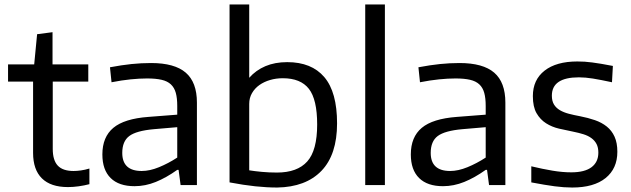

<svg xmlns="http://www.w3.org/2000/svg" viewBox="-20 -828 2823 859"><path d="M284 9Q207 9 167.5 -30Q128 -69 128 -144V-463H16V-540H133L146 -675L215 -684V-540H375V-463H216V-162Q216 -111 238.5 -87Q261 -63 309 -63Q324 -63 342 -65.5Q360 -68 380 -74V-4Q357 2 332 5.5Q307 9 284 9Z M614 -63Q650 -63 691.5 -80Q733 -97 773 -123V-259L668 -250Q590 -243 558.5 -219.5Q527 -196 527 -144Q527 -63 614 -63ZM582 5Q512 5 475 -31.5Q438 -68 438 -137Q438 -215 487 -256Q536 -297 644 -305L773 -315V-354Q773 -389 766.5 -412.5Q760 -436 744.5 -450.5Q729 -465 703 -471Q677 -477 638 -477Q604 -477 564.5 -473Q525 -469 479 -460L472 -527Q525 -537 568.5 -541.5Q612 -546 656 -546Q761 -546 811 -503Q861 -460 861 -369V0H788L779 -68H773Q724 -33 677 -14Q630 5 582 5Z M1219 -56Q1310 -56 1354.5 -105.5Q1399 -155 1399 -271Q1399 -383 1362 -430.5Q1325 -478 1245 -478Q1215 -478 1188 -470Q1161 -462 1140.5 -447.5Q1120 -433 1107.5 -411.5Q1095 -390 1095 -363V-66Q1120 -62 1152 -59Q1184 -56 1219 -56ZM1220 11Q1174 11 1122 5.5Q1070 0 1007 -12V-808H1095V-480Q1125 -514 1167.5 -532Q1210 -550 1265 -550Q1374 -550 1431 -483Q1488 -416 1488 -276Q1488 -136 1418 -63.5Q1348 9 1220 11Z M1614 -808H1702V0H1614Z M1994 -63Q2030 -63 2071.5 -80Q2113 -97 2153 -123V-259L2048 -250Q1970 -243 1938.5 -219.5Q1907 -196 1907 -144Q1907 -63 1994 -63ZM1962 5Q1892 5 1855 -31.5Q1818 -68 1818 -137Q1818 -215 1867 -256Q1916 -297 2024 -305L2153 -315V-354Q2153 -389 2146.5 -412.5Q2140 -436 2124.5 -450.5Q2109 -465 2083 -471Q2057 -477 2018 -477Q1984 -477 1944.5 -473Q1905 -469 1859 -460L1852 -527Q1905 -537 1948.5 -541.5Q1992 -546 2036 -546Q2141 -546 2191 -503Q2241 -460 2241 -369V0H2168L2159 -68H2153Q2104 -33 2057 -14Q2010 5 1962 5Z M2540 11Q2504 11 2462 5.5Q2420 0 2357 -12V-84Q2407 -72 2451.5 -64.5Q2496 -57 2536 -57Q2596 -57 2626.5 -80Q2657 -103 2657 -145Q2657 -168 2649 -183.5Q2641 -199 2626 -210Q2611 -221 2590 -227.5Q2569 -234 2544 -239Q2513 -245 2481 -252.5Q2449 -260 2423 -276.5Q2397 -293 2380.5 -321.5Q2364 -350 2364 -398Q2364 -471 2416.5 -512Q2469 -553 2563 -553Q2580 -553 2596 -552Q2612 -551 2630 -548.5Q2648 -546 2670 -542.5Q2692 -539 2722 -533L2718 -460Q2667 -471 2633 -476.5Q2599 -482 2570 -482Q2449 -482 2449 -400Q2449 -376 2458.5 -360.5Q2468 -345 2485 -335Q2502 -325 2525 -319Q2548 -313 2575 -308Q2611 -301 2641.5 -290.5Q2672 -280 2694.5 -262Q2717 -244 2729.5 -216.5Q2742 -189 2742 -149Q2742 -74 2689.5 -31.5Q2637 11 2540 11Z"/></svg>

Font: EncodeSans
Style: Regular
Weight: 400
Designer: Pablo Impallari, Andres Torresi
Foundry: Pablo Impallari, Andres Torresi
Version: Version 1.000; ttfautohint (v1.4.1)